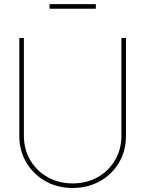

<svg xmlns="http://www.w3.org/2000/svg" viewBox="-20 -914 713 942"><path d="M336.4 8.3Q262.2 8.3 202.9 -25.1Q143.6 -58.6 109.1 -116.7Q74.7 -174.8 74.7 -248.5V-727.5H97.2V-248.5Q97.2 -181.2 128.4 -128.2Q159.7 -75.2 213.9 -44.7Q268.1 -14.2 336.4 -14.2Q405.3 -14.2 459.2 -44.7Q513.2 -75.2 544.4 -128.2Q575.7 -181.2 575.7 -248.5V-727.5H598.1V-248.5Q598.1 -174.3 564 -116.5Q529.8 -58.6 470.5 -25.1Q411.1 8.3 336.4 8.3ZM450.2 -893.6V-871.1H223.1V-893.6Z"/></svg>

Font: Inter 28pt Thin
Style: Regular
Weight: 250
Designer: Rasmus Andersson
Foundry: rsms
Version: Version 4.001;git-66647c0bb